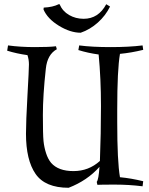

<svg xmlns="http://www.w3.org/2000/svg" viewBox="-20 -874 705 909"><path d="M197 -549Q183 -423 183 -329.5Q183 -236 186 -206.5Q189 -177 198 -149Q207 -121 222 -103Q256 -64 328 -64Q400 -64 453 -112Q458 -242 458 -372Q458 -502 447 -616Q396 -623 351 -637L355 -659Q416 -651 503.5 -651Q591 -651 655 -659L658 -638Q601 -624 548 -619Q535 -545 535 -355V-296Q535 -109 548 -35Q601 -30 658 -16L655 8Q591 0 525 0Q459 0 441 1L438 -13Q447 -24 451 -84Q393 -19 305 15Q194 15 148.5 -50.5Q103 -116 103 -241Q103 -298 110 -422Q117 -546 117 -569Q117 -592 110 -613Q59 -620 14 -634L18 -659Q77 -651 145.5 -651Q214 -651 245 -655L249 -641Q204 -616 197 -549ZM376 -785Q446 -785 483 -854L501 -843Q480 -800 443 -767Q406 -734 362 -719Q313 -719 259 -752Q205 -785 186 -829L187 -838Q230 -840 258 -854H262Q276 -821 307 -803Q338 -785 376 -785Z"/></svg>

Font: Almendra
Style: Regular
Weight: 400
Designer: Ana Sanfelippo
Foundry: Ana Sanfelippo
Version: Version 1.004